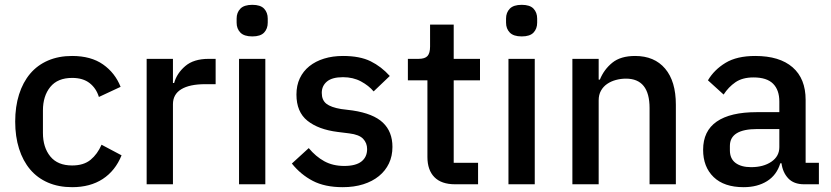

<svg xmlns="http://www.w3.org/2000/svg" viewBox="-20 -764 3444 796"><path d="M279 12Q223 12 179 -7Q135 -26 105 -61.5Q75 -97 59 -147.5Q43 -198 43 -260Q43 -322 59 -372.5Q75 -423 105 -458.5Q135 -494 179 -513Q223 -532 279 -532Q357 -532 407 -497Q457 -462 480 -404L390 -362Q379 -398 351.5 -419.5Q324 -441 279 -441Q219 -441 188.5 -403.5Q158 -366 158 -306V-213Q158 -153 188.5 -115.5Q219 -78 279 -78Q327 -78 355.5 -101.5Q384 -125 401 -164L484 -120Q458 -56 406 -22Q354 12 279 12Z M588 0V-520H697V-420H702Q713 -460 748 -490Q783 -520 845 -520H874V-415H831Q766 -415 731.5 -394Q697 -373 697 -332V0Z M1026 -613Q992 -613 976.5 -629Q961 -645 961 -670V-687Q961 -712 976.5 -728Q992 -744 1026 -744Q1060 -744 1075 -728Q1090 -712 1090 -687V-670Q1090 -645 1075 -629Q1060 -613 1026 -613ZM971 -520H1080V0H971Z M1401 12Q1327 12 1277 -14Q1227 -40 1190 -86L1260 -150Q1289 -115 1324.5 -95.5Q1360 -76 1407 -76Q1455 -76 1478.5 -94.5Q1502 -113 1502 -146Q1502 -171 1485.5 -188.5Q1469 -206 1428 -211L1380 -217Q1300 -227 1254.5 -263.5Q1209 -300 1209 -372Q1209 -410 1223 -439.5Q1237 -469 1262.5 -489.5Q1288 -510 1323.5 -521Q1359 -532 1402 -532Q1472 -532 1516.5 -510Q1561 -488 1596 -449L1529 -385Q1509 -409 1476.5 -426.5Q1444 -444 1402 -444Q1357 -444 1335.5 -426Q1314 -408 1314 -379Q1314 -349 1333 -334Q1352 -319 1394 -312L1442 -306Q1528 -293 1567.5 -255.5Q1607 -218 1607 -155Q1607 -117 1592.5 -86.5Q1578 -56 1551 -34Q1524 -12 1486 0Q1448 12 1401 12Z M1867 0Q1810 0 1781 -29.5Q1752 -59 1752 -113V-431H1671V-520H1715Q1742 -520 1752.5 -532Q1763 -544 1763 -571V-662H1861V-520H1970V-431H1861V-89H1962V0Z M2143 -613Q2109 -613 2093.5 -629Q2078 -645 2078 -670V-687Q2078 -712 2093.5 -728Q2109 -744 2143 -744Q2177 -744 2192 -728Q2207 -712 2207 -687V-670Q2207 -645 2192 -629Q2177 -613 2143 -613ZM2088 -520H2197V0H2088Z M2353 0V-520H2462V-434H2467Q2484 -476 2518.5 -504Q2553 -532 2613 -532Q2693 -532 2737.5 -479.5Q2782 -427 2782 -330V0H2673V-316Q2673 -438 2575 -438Q2554 -438 2533.5 -432.5Q2513 -427 2497 -416Q2481 -405 2471.5 -388Q2462 -371 2462 -348V0Z M3314 0Q3271 0 3248 -24.5Q3225 -49 3220 -87H3215Q3200 -38 3160 -13Q3120 12 3063 12Q2982 12 2938.5 -30Q2895 -72 2895 -143Q2895 -221 2951.5 -260Q3008 -299 3117 -299H3211V-343Q3211 -391 3185 -417Q3159 -443 3104 -443Q3058 -443 3029 -423Q3000 -403 2980 -372L2915 -431Q2941 -475 2988 -503.5Q3035 -532 3111 -532Q3212 -532 3266 -485Q3320 -438 3320 -350V-89H3375V0ZM3094 -71Q3145 -71 3178 -93.5Q3211 -116 3211 -154V-229H3119Q3006 -229 3006 -159V-141Q3006 -106 3029.5 -88.5Q3053 -71 3094 -71Z"/></svg>

Font: IBM Plex Arabic Medium
Style: Regular
Weight: 500
Designer: Mike Abbink, Paul van der Laan, Pieter van Rosmalen, Wael Morcos, Khajak Apelian
Foundry: Bold Monday
Version: Version 1.0